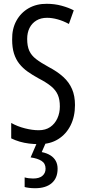

<svg xmlns="http://www.w3.org/2000/svg" viewBox="-20 -744 451 1004"><path d="M372.1 -194.8Q372.1 -134.3 348.9 -88.1Q325.7 -42 283.9 -16.1Q242.2 9.8 185.5 9.8Q157.7 9.8 131.8 6.6Q106 3.4 82.8 -3.4Q59.6 -10.3 38.6 -20.5V-101.1Q71.8 -82.5 110.6 -72.8Q149.4 -63 182.6 -63Q218.3 -63 242.7 -79.8Q267.1 -96.7 280 -125Q293 -153.3 293 -187.5Q293 -223.6 282.2 -248.3Q271.5 -272.9 247.1 -293Q222.7 -313 181.2 -334.5Q149.9 -351.6 124.5 -369.6Q99.1 -387.7 81.1 -410.4Q63 -433.1 53.2 -463.9Q43.5 -494.6 43.5 -537.1Q42.5 -593.3 65.7 -635.5Q88.9 -677.7 130.1 -701.2Q171.4 -724.6 224.6 -724.1Q265.1 -724.1 302 -714.1Q338.9 -704.1 365.7 -689.9L340.3 -618.7Q310.5 -634.8 281.5 -642.8Q252.4 -650.9 226.1 -650.9Q193.4 -650.9 170.2 -636.7Q147 -622.6 134.5 -597.9Q122.1 -573.2 122.1 -540.5Q122.1 -502.9 133.1 -478.5Q144 -454.1 168.7 -435.1Q193.4 -416 233.9 -394Q280.3 -369.6 311 -341.6Q341.8 -313.5 356.9 -277.8Q372.1 -242.2 372.1 -194.8ZM281.2 138.2Q281.2 187.5 250.2 213.9Q219.2 240.2 164.1 240.2Q147 240.2 132.8 238.5Q118.7 236.8 108.9 233.9V183.6Q118.7 186.5 130.1 188Q141.6 189.5 152.8 189.5Q185.5 189.5 201.9 175.3Q218.3 161.1 218.3 138.2Q218.3 110.8 197.3 97.4Q176.3 84 140.1 79.1L174.3 0H220.7L198.2 51.3Q225.1 56.6 243.7 68.4Q262.2 80.1 271.7 97.7Q281.2 115.2 281.2 138.2Z"/></svg>

Font: Open Sans Condensed
Style: Regular
Weight: 400
Width: 3
Designer: Monotype Design Team
Foundry: Monotype Imaging Inc.
Version: Version 3.000